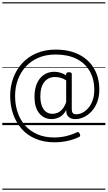

<svg xmlns="http://www.w3.org/2000/svg" viewBox="-20 -1095 942 1680"><path d="M282 -249Q282 -298 293.5 -337.5Q305 -377 327.5 -406Q350 -435 383 -451Q416 -467 458 -467Q481 -467 507.5 -459Q534 -451 559 -436V-448Q560 -456 566 -459.5Q572 -463 584 -463Q596 -463 602 -459Q608 -455 608 -447V-138Q608 -117 617 -106Q626 -95 645 -95Q675 -95 703.5 -110Q732 -125 755 -152.5Q778 -180 791.5 -219.5Q805 -259 805 -308Q805 -404 764.5 -473.5Q724 -543 648.5 -580.5Q573 -618 467 -618Q382 -618 316.5 -590Q251 -562 205.5 -512Q160 -462 136 -396.5Q112 -331 112 -255Q112 -179 134 -113Q156 -47 199.5 2.5Q243 52 307 80Q371 108 456 108Q507 108 558 96Q609 84 654 62Q669 56 678 76Q688 97 671 104Q623 127 568.5 138.5Q514 150 456 150Q363 150 290.5 119Q218 88 169 32Q120 -24 94.5 -97.5Q69 -171 69 -255Q69 -339 96 -412.5Q123 -486 174.5 -542Q226 -598 300 -629.5Q374 -661 467 -661Q585 -661 670.5 -618Q756 -575 802.5 -496Q849 -417 849 -310Q849 -252 831.5 -204.5Q814 -157 784 -123.5Q754 -90 716.5 -71.5Q679 -53 639 -53Q601 -53 580.5 -72Q560 -91 560 -121Q560 -124 560 -127Q560 -130 560 -133Q536 -88 501.5 -70.5Q467 -53 431 -53Q366 -53 324 -103Q282 -153 282 -249ZM333 -252Q333 -206 345 -171.5Q357 -137 381 -118Q405 -99 440 -99Q463 -99 485.5 -109Q508 -119 527 -141.5Q546 -164 559 -202V-392Q532 -409 508 -415Q484 -421 460 -421Q431 -421 408 -410Q385 -399 368 -378Q351 -357 342 -325.5Q333 -294 333 -252ZM0 555H902V565H0ZM0 -20H902V0H0ZM0 -505H902V-500H0ZM0 -1075H902V-1065H0Z"/></svg>

Font: Playwrite AR Guides
Style: Regular
Weight: 400
Designer: Veronika Burian, José Scaglione
Foundry: TypeTogether
Version: Version 1.003